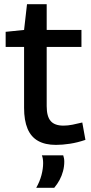

<svg xmlns="http://www.w3.org/2000/svg" viewBox="-20 -682 436 917"><path d="M247 10Q196 10 162 -9Q128 -28 111.5 -67.5Q95 -107 95 -167V-458H7V-530L95 -539L109 -662H203V-539H369V-458H203V-175Q203 -126 222 -104Q241 -82 283 -82Q304 -82 326.5 -86.5Q349 -91 373 -97L388 -14Q350 -1 314 4.5Q278 10 247 10ZM153 215Q170 185 178 154.5Q186 124 186 97Q186 86 184.5 76.5Q183 67 180 60H282Q284 66 285.5 73.5Q287 81 287 90Q287 113 281 135.5Q275 158 264.5 177.5Q254 197 239 215Z"/></svg>

Font: Georama ExtraCondensed Thin Medium
Style: Regular
Weight: 500
Version: Version 1.001